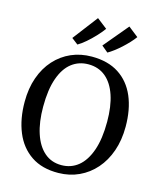

<svg xmlns="http://www.w3.org/2000/svg" viewBox="-143 -1097 1007 1209"><g transform="rotate(15 361.0 -492.5)"><path d="M354.5 11Q247.5 12.5 176 -35.8Q104.5 -84 69 -170Q33.5 -256 33.5 -367.5Q33.5 -455.5 58.5 -526.2Q83.5 -597 129.2 -647.5Q175 -698 236.2 -724.8Q297.5 -751.5 369.5 -751.5Q475.5 -751.5 546.2 -705.5Q617 -659.5 652.8 -575.8Q688.5 -492 688.5 -379.5Q688.5 -292 663.5 -220.5Q638.5 -149 593.5 -97.8Q548.5 -46.5 487.5 -18.2Q426.5 10 354.5 11ZM359 -41.5Q422 -41.5 468.8 -79.5Q515.5 -117.5 541.8 -192.8Q568 -268 568 -379.5Q568 -479.5 544 -551Q520 -622.5 473.8 -660.8Q427.5 -699 361.5 -699Q299 -699 252.2 -662.5Q205.5 -626 179.8 -552.5Q154 -479 154 -367.5Q154 -268 178 -194.8Q202 -121.5 247.8 -81.5Q293.5 -41.5 359 -41.5ZM456 -801.5 414.5 -836 548 -995.5 613.5 -944Q599.5 -924.5 580 -903.8Q560.5 -883 538.8 -863.2Q517 -843.5 495.8 -827.5Q474.5 -811.5 457 -801.5ZM260.5 -801.5 219.5 -833 343.5 -995.5 410.5 -943.5Q392 -918 365.8 -890Q339.5 -862 312.2 -838.5Q285 -815 261.5 -801.5Z"/></g></svg>

Font: Merriweather Light 18pt
Style: Regular
Weight: 400
Version: Version 2.100